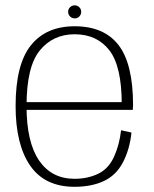

<svg xmlns="http://www.w3.org/2000/svg" viewBox="-20 -696 578 720"><path d="M259.5 4.5V-25.5Q173.5 -25.5 126.5 -94.2Q79.5 -163 79.5 -298.5Q79.5 -445.5 129 -506.5Q178.5 -567.5 260 -567.5Q343 -567.5 389.8 -507.8Q436.5 -448 436.5 -305.5L441.5 -313H72.5V-284H478Q479 -292 479 -300.5Q479 -456.5 424.5 -527Q370 -597.5 260 -597.5Q153 -597.5 95.8 -526Q38.5 -454.5 38.5 -298.5Q38.5 -154 93.2 -74.8Q148 4.5 259.5 4.5ZM259.5 -25.5V4.5Q323 4.5 369.2 -17Q415.5 -38.5 441 -87.2Q466.5 -136 473 -199L434 -207.5Q428 -153 407.5 -108Q387 -63 347.8 -44.2Q308.5 -25.5 259.5 -25.5ZM260.5 -627Q270.5 -627 277.5 -634.2Q284.5 -641.5 284.5 -652Q284.5 -662 277.2 -669Q270 -676 260.5 -676Q250 -676 242.8 -669Q235.5 -662 235.5 -652Q235.5 -641.5 242.8 -634.2Q250 -627 260.5 -627Z"/></svg>

Font: Anybody UltraCondensed Thin ExtraLight
Style: Regular
Weight: 250
Version: Version 1.111